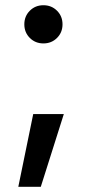

<svg xmlns="http://www.w3.org/2000/svg" viewBox="-20 -567 332 734"><path d="M219 -474Q219 -443 198 -422Q177 -401 146 -401Q115 -401 94 -422Q73 -443 73 -474Q73 -505 94 -526Q115 -547 146 -547Q177 -547 198 -526Q219 -505 219 -474ZM107 -131H224L136 147H50Z"/></svg>

Font: Application Medium
Style: Regular
Weight: 500
Designer: Wei Huang
Foundry: Wei Huang
Version: Version 0.012